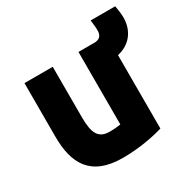

<svg xmlns="http://www.w3.org/2000/svg" viewBox="-155 -795 957 970"><g transform="rotate(-30 324.0 -309.5)"><path d="M529 -430V-2C473 15 385 32 292 32C105 32 49 -75 49 -231V-544H214V-250C214 -153 236 -116 301 -116C327 -116 352 -119 364 -121V-544H460C486 -545 502 -559 502 -589C502 -604 503 -599 497 -651H640C647 -612 648 -595 648 -580C648 -518 616 -450 529 -430Z"/></g></svg>

Font: Repo ExtraBold
Style: Bold
Weight: 700
Designer: Stefan Peev
Foundry: Context Ltd
Version: Version 1.502